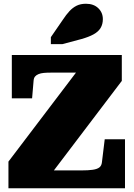

<svg xmlns="http://www.w3.org/2000/svg" viewBox="-20 -1003 715 1023"><path d="M249 -616Q229 -616 213 -614.5Q197 -613 185 -608Q173 -603 166.5 -595Q160 -587 159 -573L151 -479H43V-710H629V-572L217 -29L175 -95H413Q451 -95 474.5 -98.5Q498 -102 509.5 -111Q521 -120 523 -138L538 -261H646V0H25V-142L425 -669L458 -616ZM315 -898 251 -805V-768H313L414 -795Q453 -806 478.5 -820Q504 -834 516 -854Q528 -874 528 -901Q528 -936 503.5 -959.5Q479 -983 438 -983Q409 -983 388 -972.5Q367 -962 349.5 -943Q332 -924 315 -898Z"/></svg>

Font: Roboto Serif Black
Style: Regular
Weight: 900
Designer: Greg Gazdowicz
Foundry: Commercial Type
Version: Version 1.008